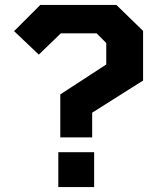

<svg xmlns="http://www.w3.org/2000/svg" viewBox="-20 -757 654 777"><path d="M224 -201V-375L410 -496V-583L371 -622H226L137 -536L37 -631L143 -737H451L559 -632V-431L353 -301V-201ZM216 0V-141H361V0Z"/></svg>

Font: Tomorrow SemiBold
Style: Regular
Weight: 600
Designer: Tony de Marco, Monica Rizzolli
Foundry: Just in Type
Version: Version 2.002